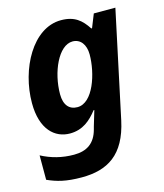

<svg xmlns="http://www.w3.org/2000/svg" viewBox="-117 -644 829 972"><g transform="rotate(-15 297.0 -158.0)"><path d="M191 240C326 240 421 185 458 13L577 -546H464L436 -476H432C400 -525 365 -556 294 -556C145 -556 44 -366 44 -188C44 -50 112 10 191 10C259 10 301 -28 336 -73H340C334 -53 323 -17 316 7L312 22C294 89 251 119 183 119C120 119 64 104 13 77V205C62 227 109 240 191 240ZM262 -109C219 -109 193 -138 193 -195C193 -310 249 -437 323 -437C364 -437 390 -403 390 -351C390 -252 344 -109 262 -109Z"/></g></svg>

Font: Noto Sans
Style: Bold Italic
Weight: 700
Italic angle: -12°
Designer: Monotype Design Team
Foundry: Monotype Imaging Inc.
Version: Version 2.013